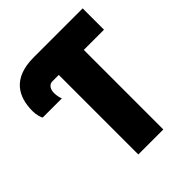

<svg xmlns="http://www.w3.org/2000/svg" viewBox="-198 -837 961 961"><g transform="rotate(-45 282.5 -357.0)"><path d="M225 0H402V-563H545V-714H198C48 -714 4 -627 4 -528C4 -499 12 -478 17 -469H153C149 -479 144 -494 144 -516C144 -541 156 -563 180 -563H225Z"/></g></svg>

Font: Noto Sans Condensed Black
Style: Regular
Weight: 900
Width: 3
Designer: Monotype Design Team
Foundry: Monotype Imaging Inc.
Version: Version 2.013